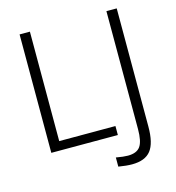

<svg xmlns="http://www.w3.org/2000/svg" viewBox="-128 -821 1023 1115"><g transform="rotate(-15 384.0 -263.0)"><path d="M92 -712H154V-54H492V0H92ZM518 131Q571 131 592.5 101Q614 71 614 -3V-712H676V-1Q676 98 641.5 142Q607 186 528 186Q495 186 447 178V123Q492 131 518 131Z"/></g></svg>

Font: Muli Light
Style: Regular
Weight: 300
Designer: Vernon Adams
Foundry: Vernon Adams
Version: Version 2.100